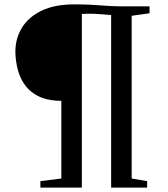

<svg xmlns="http://www.w3.org/2000/svg" viewBox="-20 -855 766 875"><path d="M259.5 -41.5V-395.5Q190.5 -395.5 144.8 -422Q99 -448.5 75.5 -498.2Q52 -548 50 -618Q50 -680.5 80.5 -729.5Q111 -778.5 170.5 -806.8Q230 -835 317.5 -835Q357.5 -835 386 -833.8Q414.5 -832.5 438.5 -830.5Q462.5 -828.5 489.2 -827.2Q516 -826 552.5 -826H661.5V-794.5L580 -783V-41.5L650.5 -29.5V0H486.5V-786.5Q469 -788 440.5 -790.2Q412 -792.5 380.5 -792.5Q372.5 -792.5 364.8 -792Q357 -791.5 353 -791.5V0H164V-29.5Z"/></svg>

Font: Merriweather 96pt Medium
Style: Regular
Weight: 500
Version: Version 2.100